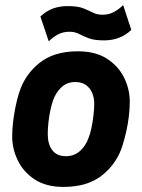

<svg xmlns="http://www.w3.org/2000/svg" viewBox="-20 -724 559 756"><path d="M230 12Q161 12 116.5 -17.5Q72 -47 50 -92.5Q28 -138 28 -187Q28 -214 31.5 -243.5Q35 -273 41 -303Q47 -333 55 -358Q77 -429 134.5 -475.5Q192 -522 286 -522Q356 -522 401 -493Q446 -464 468.5 -418.5Q491 -373 491 -323Q491 -297 487.5 -267Q484 -237 477.5 -208Q471 -179 463 -153Q441 -81 383 -34.5Q325 12 230 12ZM240 -109Q272 -109 295 -129.5Q318 -150 329 -182Q335 -196 340 -220Q345 -244 348 -269.5Q351 -295 351 -315Q351 -353 331.5 -377Q312 -401 276 -401Q244 -401 222 -380.5Q200 -360 189 -329Q184 -316 179 -293Q174 -270 171 -244.5Q168 -219 168 -196Q168 -156 186 -132.5Q204 -109 240 -109ZM172 -561 139 -659Q164 -682 190 -691Q216 -700 246 -700Q286 -700 307.5 -691.5Q329 -683 345.5 -674.5Q362 -666 384 -666Q409 -666 429 -677Q449 -688 465 -704L497 -606Q473 -584 446.5 -574.5Q420 -565 390 -565Q351 -565 329 -573.5Q307 -582 291 -590.5Q275 -599 253 -599Q228 -599 207.5 -588Q187 -577 172 -561Z"/></svg>

Font: Finlandica
Style: Italic
Weight: 400
Italic angle: -8°
Designer: Niklas Ekholm, Juho Hiilivirta, Jaakko Suomalainen
Foundry: Helsinki Type Studio
Version: Version 1.064